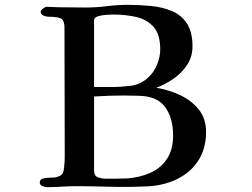

<svg xmlns="http://www.w3.org/2000/svg" viewBox="-20 -769 1040 792"><path d="M694 -210Q694 -284 660 -329Q626 -374 547 -374Q534 -374 520 -374.5Q506 -375 492 -375Q461 -375 430 -374Q399 -373 368 -371V-67Q368 -44 383 -38Q398 -32 417 -32Q439 -32 460.5 -32Q482 -32 504 -33Q558 -37 601 -56.5Q644 -76 669 -114Q694 -152 694 -210ZM641 -565Q641 -627 614 -657.5Q587 -688 543.5 -698.5Q500 -709 448 -709Q440 -709 420.5 -708Q401 -707 384.5 -702Q368 -697 368 -685V-410H438Q478 -410 518.5 -415Q559 -420 590 -448Q614 -469 627.5 -501.5Q641 -534 641 -565ZM830 -224Q830 -151 792.5 -98.5Q755 -46 687 -20Q641 -3 592.5 -0.5Q544 2 496 2Q446 2 395 0.5Q344 -1 294 -1Q264 -1 233.5 1Q203 3 173 3Q166 3 155 -1.5Q144 -6 144 -16Q144 -29 157.5 -32.5Q171 -36 187 -36Q203 -36 211 -38Q233 -43 238.5 -54Q244 -65 245 -86Q247 -103 247 -120.5Q247 -138 247 -154Q247 -279 246.5 -404Q246 -529 246 -653Q246 -689 227.5 -694.5Q209 -700 180 -700Q171 -700 159.5 -704.5Q148 -709 148 -721Q148 -727 157.5 -734Q167 -741 172 -741Q185 -741 198 -740Q211 -739 224 -739Q251 -739 278.5 -738.5Q306 -738 333 -738Q377 -738 420.5 -743.5Q464 -749 507 -749Q554 -749 601.5 -744.5Q649 -740 688 -724Q727 -708 750.5 -673Q774 -638 774 -578Q774 -535 752 -501.5Q730 -468 696 -444.5Q662 -421 625 -407Q674 -399 721 -377.5Q768 -356 799 -318.5Q830 -281 830 -224Z"/></svg>

Font: Kaisei Opti
Style: Bold
Weight: 700
Designer: Font-Kai, 金井和夫
Foundry: KAZUO KANAI
Version: Version 5.003